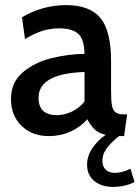

<svg xmlns="http://www.w3.org/2000/svg" viewBox="-20 -523 547 752"><path d="M507 190Q469 209 422 209Q378 209 349.5 186Q321 163 321 122Q321 88 342 57Q363 26 394 5Q367 -1 351 -16Q335 -31 322 -56Q295 -25 256 -7.5Q217 10 171 10Q106 10 64.5 -30Q23 -70 23 -135Q23 -200 68.5 -239Q114 -278 179 -294.5Q244 -311 311 -312Q310 -369 286.5 -390.5Q263 -412 211 -412Q179 -412 147.5 -402.5Q116 -393 78 -370L66 -455Q103 -478 147.5 -490.5Q192 -503 239 -503Q331 -503 373 -453Q415 -403 415 -283V-168Q415 -129 418.5 -110Q422 -91 432.5 -83Q443 -75 466 -75H478L466 10H446Q414 36 397.5 58.5Q381 81 381 105Q381 129 394 141.5Q407 154 429 154Q459 154 491 138ZM311 -241Q131 -235 131 -140Q131 -72 203 -72Q232 -72 261.5 -86Q291 -100 311 -125Z"/></svg>

Font: Cabin Medium
Style: Regular
Weight: 500
Designer: Pablo Impallari
Foundry: Pablo Impallari. http://www.impallari.com Igino Marini. http://www.ikern.com
Version: Version 2.001